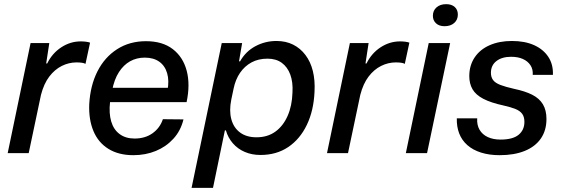

<svg xmlns="http://www.w3.org/2000/svg" viewBox="-20 -736 2709 923"><path d="M17 0 127 -529H217L202 -431H207Q231 -480 274.5 -508.5Q318 -537 368 -537Q381 -537 393 -535.5Q405 -534 413 -531L391 -429Q384 -433 372.5 -434.5Q361 -436 348 -436Q311 -436 277 -419Q243 -402 217 -368Q191 -334 177 -280L118 0Z M621 10Q550 10 501 -20.5Q452 -51 429 -106.5Q406 -162 409 -235Q414 -325 448.5 -393Q483 -461 543 -499.5Q603 -538 682 -538Q761 -538 810.5 -500Q860 -462 877.5 -396Q895 -330 877 -245H509Q503 -192 514.5 -152.5Q526 -113 555 -91.5Q584 -70 627 -70Q678 -70 713.5 -95.5Q749 -121 763 -163L862 -162Q849 -108 814 -69.5Q779 -31 729.5 -10.5Q680 10 621 10ZM519 -301 508 -314H797L785 -301Q794 -348 783.5 -384Q773 -420 745.5 -439.5Q718 -459 676 -459Q637 -459 605.5 -441.5Q574 -424 551.5 -389Q529 -354 519 -301Z M901 167 1046 -529H1144L1129 -441H1134Q1161 -489 1208 -514Q1255 -539 1309 -539Q1354 -539 1389 -521.5Q1424 -504 1448.5 -471.5Q1473 -439 1484 -394.5Q1495 -350 1492 -295Q1488 -204 1455 -135.5Q1422 -67 1365.5 -29Q1309 9 1232 9Q1191 9 1157 -5.5Q1123 -20 1099.5 -47Q1076 -74 1066 -109H1061L1004 167ZM1213 -76Q1266 -76 1303.5 -103Q1341 -130 1362.5 -178.5Q1384 -227 1386 -291Q1389 -341 1375.5 -377.5Q1362 -414 1334.5 -434Q1307 -454 1266 -454Q1222 -454 1189 -436Q1156 -418 1134 -386Q1112 -354 1103 -310L1092 -258Q1081 -204 1092 -163Q1103 -122 1134 -99Q1165 -76 1213 -76Z M1552 0 1662 -529H1752L1737 -431H1742Q1766 -480 1809.5 -508.5Q1853 -537 1903 -537Q1916 -537 1928 -535.5Q1940 -534 1948 -531L1926 -429Q1919 -433 1907.5 -434.5Q1896 -436 1883 -436Q1846 -436 1812 -419Q1778 -402 1752 -368Q1726 -334 1712 -280L1653 0Z M1931 0 2041 -529H2144L2033 0ZM2117 -610Q2091 -610 2076 -624Q2061 -638 2061 -660Q2061 -685 2078.5 -700.5Q2096 -716 2125 -716Q2151 -716 2166 -702.5Q2181 -689 2181 -666Q2181 -641 2163.5 -625.5Q2146 -610 2117 -610Z M2382 10Q2332 10 2292.5 -2.5Q2253 -15 2226.5 -38.5Q2200 -62 2187.5 -94.5Q2175 -127 2176 -167H2274Q2272 -135 2285.5 -112Q2299 -89 2325 -77Q2351 -65 2386 -65Q2445 -65 2473 -88Q2501 -111 2501 -150Q2501 -174 2490.5 -188.5Q2480 -203 2458 -212Q2436 -221 2400 -229Q2340 -242 2303.5 -261Q2267 -280 2251.5 -307Q2236 -334 2236 -370Q2236 -421 2261.5 -459.5Q2287 -498 2333.5 -518.5Q2380 -539 2441 -539Q2503 -539 2547.5 -519Q2592 -499 2616 -462.5Q2640 -426 2638 -376H2541Q2543 -403 2530 -422.5Q2517 -442 2493.5 -452.5Q2470 -463 2437 -463Q2393 -463 2366.5 -442.5Q2340 -422 2340 -386Q2340 -365 2350.5 -351Q2361 -337 2386 -327.5Q2411 -318 2451 -309Q2504 -298 2538.5 -280.5Q2573 -263 2590 -234.5Q2607 -206 2607 -164Q2607 -109 2580 -70Q2553 -31 2502.5 -10.5Q2452 10 2382 10Z"/></svg>

Font: Mona Sans ExtraLight Medium
Style: Italic
Weight: 500
Italic angle: -11.6951°
Version: Version 2.000